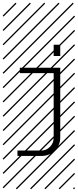

<svg xmlns="http://www.w3.org/2000/svg" viewBox="-23 -978 577 1424"><path d="M423.8 -646V-562.5H375V-646ZM124 -435.5V-475.6H423.8V43Q423.8 98.1 383.5 138.4Q343.3 178.7 283.2 178.7H106.4V138.7H283.2Q319.3 138.7 347.2 111.3Q375 84 375 43V-435.5ZM526.9 410.6 533.7 417.5 525.4 425.8 518.6 418.9ZM526.9 304.7 533.7 311.5 419.4 425.8 412.6 418.9ZM526.9 198.7 533.7 205.6 313.5 425.8 306.6 418.9ZM526.9 92.3 533.7 99.1 207.5 425.8 200.7 418.9ZM526.9 -13.2 533.7 -6.3 101.6 425.8 94.7 418.9ZM526.9 -119.1 533.7 -112.3 3.4 418 -3.4 411.1ZM526.9 -225.6 533.7 -218.8 3.4 311.5 -3.4 304.7ZM526.9 -331.5 533.7 -324.7 3.4 205.6 -3.4 198.7ZM526.9 -438 533.7 -431.2 3.4 99.1 -3.4 92.3ZM526.9 -543.5 533.7 -536.6 3.4 -6.3 -3.4 -13.2ZM526.9 -649.4 533.7 -642.6 3.4 -112.3 -3.4 -119.1ZM526.9 -755.9 533.7 -749 3.4 -218.8 -3.4 -225.6ZM526.9 -861.8 533.7 -855 3.4 -324.7 -3.4 -331.5ZM516.6 -958 523.4 -951.2 3.4 -431.2 -3.4 -438ZM411.1 -958 418 -951.2 3.4 -536.6 -3.4 -543.5ZM305.2 -958 312 -951.2 3.4 -642.6 -3.4 -649.4ZM198.7 -958 205.6 -951.2 3.4 -749 -3.4 -755.9ZM92.3 -958 99.1 -951.2 3.4 -855 -3.4 -861.8Z"/></svg>

Font: AzarMehrMSRS2
Style: Regular
Weight: 1
Designer: Amin Abedi
Version: Version 1.00